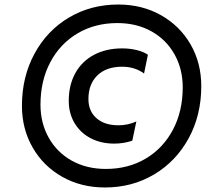

<svg xmlns="http://www.w3.org/2000/svg" viewBox="-20 -807 942 849"><path d="M284 -361Q284 -431 313 -483.5Q342 -536 395.5 -564.5Q449 -593 520 -593Q555 -593 585 -585.5Q615 -578 634 -565L617 -482Q576 -512 520 -512Q450 -512 410.5 -473.5Q371 -435 371 -369Q371 -316 406.5 -284.5Q442 -253 504 -253Q546 -253 583 -270L565 -185Q528 -172 485 -172Q426 -172 380.5 -196Q335 -220 309.5 -263Q284 -306 284 -361ZM503 -787Q608 -787 691.5 -740Q775 -693 822.5 -611Q870 -529 870 -426Q870 -298 814.5 -196Q759 -94 662 -36Q565 22 444 22Q339 22 255.5 -25Q172 -72 124.5 -154.5Q77 -237 77 -339Q77 -467 132.5 -569.5Q188 -672 285 -729.5Q382 -787 503 -787ZM448 -60Q547 -60 624 -105.5Q701 -151 744.5 -233Q788 -315 788 -421Q788 -502 751.5 -567Q715 -632 649.5 -668.5Q584 -705 499 -705Q400 -705 323 -659.5Q246 -614 202.5 -532Q159 -450 159 -344Q159 -263 195.5 -198Q232 -133 297.5 -96.5Q363 -60 448 -60Z"/></svg>

Font: Application Medium
Style: Italic
Weight: 500
Italic angle: -12°
Designer: Wei Huang
Foundry: Wei Huang
Version: Version 0.012